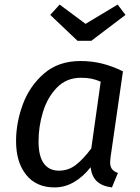

<svg xmlns="http://www.w3.org/2000/svg" viewBox="-20 -805 609 837"><path d="M516 -494 462 -120Q460 -104 460 -98Q460 -80 467.5 -69Q475 -58 494 -51L468 12Q426 7 403 -14Q380 -35 375 -76Q343 -35 303 -11.5Q263 12 218 12Q138 12 94 -43Q50 -98 50 -190Q50 -270 79.5 -350Q109 -430 172 -484.5Q235 -539 331 -539Q380 -539 424.5 -528Q469 -517 516 -494ZM148 -189Q148 -124 171 -92.5Q194 -61 237 -61Q278 -61 310.5 -86Q343 -111 378 -158L419 -449Q398 -458 378.5 -462Q359 -466 333 -466Q270 -466 228.5 -423.5Q187 -381 167.5 -317.5Q148 -254 148 -189ZM527 -740 378 -627H318L199 -740L240 -785L353 -701L493 -785Z"/></svg>

Font: Fira Sans
Style: Italic
Weight: 400
Italic angle: -8°
Designer: bBox Type GmbH & Carrois Corporate GbR & Edenspiekermann AG
Foundry: bBox Type GmbH & Carrois Corporate GbR & Edenspiekermann AG
Version: Version 4.301